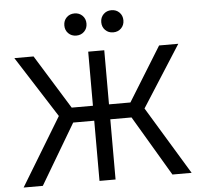

<svg xmlns="http://www.w3.org/2000/svg" viewBox="-60 -974 1081 1036"><g transform="rotate(-5 481.0 -456.0)"><path d="M437 0V-326H323L130 0H26L249 -368L37 -700H141L322 -407H437V-700H524V-407H640L821 -700H925L713 -368L936 0H832L639 -326H524V0ZM381 -792Q355 -792 338 -809Q321 -826 321 -852Q321 -878 338 -895Q355 -912 381 -912Q407 -912 424 -895Q441 -878 441 -852Q441 -826 424 -809Q407 -792 381 -792ZM581 -792Q555 -792 538 -809Q521 -826 521 -852Q521 -878 538 -895Q555 -912 581 -912Q607 -912 624 -895Q641 -878 641 -852Q641 -826 624 -809Q607 -792 581 -792Z"/></g></svg>

Font: NT Somic
Style: Regular
Weight: 400
Designer: Ravid Balaliev — lead type designer, mastering
Michael Voronin — secret advisor, marketing
Ivan Kovalenko — best boy
Foundry: NT Type
Version: Version 0.7